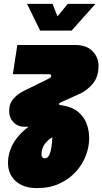

<svg xmlns="http://www.w3.org/2000/svg" viewBox="-20 -749 526 986"><path d="M170 217Q100 217 60.5 181Q21 145 21 86Q21 43 41.5 0Q62 -43 106.5 -82Q151 -121 222 -152L264 -53Q235 -38 219.5 -21Q204 -4 198.5 12.5Q193 29 193 43Q193 53 197 58.5Q201 64 210 64Q225 64 233 47Q241 30 244.5 4.5Q248 -21 249 -46Q249 -57 249 -66Q249 -75 249 -82Q242 -90 228.5 -93Q215 -96 205 -98H106Q72 -98 49.5 -121Q27 -144 27 -179Q27 -217 49 -242Q71 -267 104 -283L232 -346Q237 -348 240 -352Q243 -356 243 -360Q243 -368 233 -368H46L69 -518H365Q425 -518 455.5 -486Q486 -454 486 -412Q486 -355 457.5 -320.5Q429 -286 393 -269L287 -221Q286 -220 284.5 -218.5Q283 -217 283 -215Q283 -210 292 -209L299 -208Q350 -200 380.5 -175Q411 -150 424.5 -114.5Q438 -79 438 -39Q438 4 421 49.5Q404 95 370 132.5Q336 170 286 193.5Q236 217 170 217ZM186 -592 119 -729H250L275 -665L328 -729H470L348 -592Z"/></svg>

Font: MuseoModerno Thin Black
Style: Italic
Weight: 900
Italic angle: -9°
Version: Version 1.003